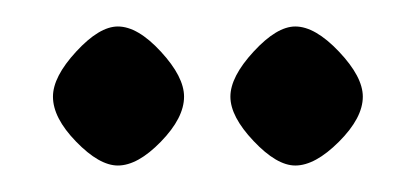

<svg xmlns="http://www.w3.org/2000/svg" viewBox="-20 -496 314 145"><path d="M69 -476Q84 -476 101.5 -457Q119 -438 119 -423Q119 -407 101.5 -389Q84 -371 69 -371Q55 -371 37.5 -389Q20 -407 20 -423Q20 -438 37.5 -457Q55 -476 69 -476ZM203 -476Q218 -476 236 -457Q254 -438 254 -423Q254 -407 236 -389Q218 -371 203 -371Q189 -371 171.5 -389.5Q154 -408 154 -423Q154 -438 171.5 -457Q189 -476 203 -476Z"/></svg>

Font: Katibeh
Style: Regular
Weight: 400
Designer: Arabic design by Kourosh Beigpour, Latin design by Eduardo Tunni, engineering by Lasse Fister
Version: Version 1.000